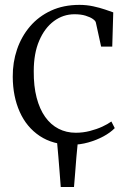

<svg xmlns="http://www.w3.org/2000/svg" viewBox="-20 -568 510 768"><path d="M223 180Q221 152 218.5 121.2Q216 90.5 213.5 59.2Q211 28 208 -2H291.5Q288 30.5 285.5 61.2Q283 92 280.8 121.5Q278.5 151 276 180ZM267 11Q191.5 11 138.8 -24.2Q86 -59.5 58.8 -120.8Q31.5 -182 31 -260.5Q30.5 -318.5 48.2 -370.5Q66 -422.5 100.2 -462.5Q134.5 -502.5 184.2 -525.5Q234 -548.5 298 -548.5Q326 -548.5 352.8 -542.8Q379.5 -537 400.5 -529.8Q421.5 -522.5 433 -518.5L429 -381.5H384.5L363.5 -477.5Q362.5 -484 351.8 -491.8Q341 -499.5 322.5 -505.2Q304 -511 278 -511Q232.5 -511 195.5 -483.5Q158.5 -456 136.8 -405.2Q115 -354.5 115 -283.5Q114.5 -223.5 126.5 -177.5Q138.5 -131.5 160.8 -100.2Q183 -69 214.2 -53Q245.5 -37 283 -37Q312 -37 339.2 -44Q366.5 -51 388.8 -61.2Q411 -71.5 425.5 -82L439 -55.5Q421.5 -37.5 393.8 -22.5Q366 -7.5 333 1.8Q300 11 267 11Z"/></svg>

Font: Merriweather 72pt Light
Style: Regular
Weight: 300
Version: Version 2.100